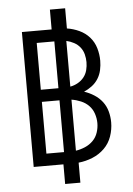

<svg xmlns="http://www.w3.org/2000/svg" viewBox="-62 -889 724 1042"><g transform="rotate(-5 300.0 -368.0)"><path d="M333 107H250V0H88V-735H250V-843H333V-733Q367 -728 399.5 -713Q432 -698 455 -672Q478 -646 488 -612Q498 -578 498 -543Q498 -518 492.5 -492.5Q487 -467 473.5 -445.5Q460 -424 439.5 -408.5Q419 -393 396 -383Q424 -374 450 -357.5Q476 -341 494 -317.5Q512 -294 520 -264.5Q528 -235 528 -205Q528 -166 515 -128.5Q502 -91 474 -63.5Q446 -36 409 -21Q372 -6 333 -2ZM259 -414V-669H163V-414ZM324 -417Q346 -421 365.5 -432Q385 -443 398.5 -460Q412 -477 417.5 -498.5Q423 -520 423 -542Q423 -563 417.5 -584.5Q412 -606 398.5 -623Q385 -640 365.5 -650.5Q346 -661 324 -666ZM163 -66H259V-348H163ZM324 -68Q350 -72 374.5 -82.5Q399 -93 417.5 -111.5Q436 -130 444.5 -155.5Q453 -181 453 -207Q453 -233 444.5 -258.5Q436 -284 418 -302.5Q400 -321 375 -331.5Q350 -342 324 -346Z"/></g></svg>

Font: Iosevka Extended
Style: Regular
Weight: 400
Width: 7
Monospace: yes
Designer: Belleve Invis
Foundry: Belleve Invis
Version: Version 32.5.0; ttfautohint (v1.8.4)